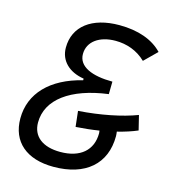

<svg xmlns="http://www.w3.org/2000/svg" viewBox="-107 -791 800 889"><g transform="rotate(15 293.0 -346.5)"><path d="M550.8 -324.7C479.5 -297.4 377.4 -276.9 273.4 -270L281.7 -195.3C319.8 -197.8 357.4 -201.7 393.1 -207.5C394 -203.1 394.5 -198.7 394.5 -195.3C394.5 -112.8 337.9 -64.9 242.7 -64.9C158.2 -64.9 108.4 -103.5 108.4 -170.4C108.4 -280.8 213.4 -358.4 391.1 -381.8L392.1 -441.9C294.9 -441.9 227.1 -469.7 227.1 -530.3C227.1 -590.8 281.7 -628.4 357.9 -628.4C411.1 -628.4 462.9 -610.8 503.4 -571.3L563 -629.9C517.6 -677.7 446.3 -703.1 356.4 -703.1C224.6 -703.1 143.1 -640.6 143.1 -538.6C143.1 -475.6 188.5 -432.1 259.8 -420.9V-413.1C110.4 -376.5 24.4 -287.6 24.4 -167.5C24.4 -55.7 100.6 9.8 230 9.8C382.8 9.8 473.6 -68.8 473.6 -202.1C473.6 -208.5 472.7 -216.3 471.7 -223.6C507.8 -232.4 540.5 -243.2 567.9 -254.9Z"/></g></svg>

Font: Cascadia Mono NF SemiLight
Style: Italic
Weight: 350
Italic angle: -10°
Monospace: yes
Designer: Aaron Bell
Foundry: Saja Typeworks
Version: Version 2404.023